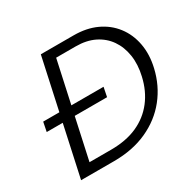

<svg xmlns="http://www.w3.org/2000/svg" viewBox="-144 -818 997 978"><g transform="rotate(-30 354.0 -329.0)"><path d="M66 0 209 -658H402Q477 -658 534.5 -631.5Q592 -605 629 -557Q666 -509 678 -445Q690 -381 673 -308Q652 -217 596.5 -147.5Q541 -78 455.5 -39Q370 0 260 0ZM37 -300 48 -355H403L392 -300ZM149 -58H275Q365 -58 430.5 -87.5Q496 -117 538.5 -172Q581 -227 598 -302Q613 -366 604.5 -421Q596 -476 567.5 -517Q539 -558 492.5 -581Q446 -604 383 -604H268Z"/></g></svg>

Font: Ysabeau Infant
Style: Italic
Weight: 400
Italic angle: -12°
Designer: Christian Thalmann (Catharsis Fonts)
Version: Version 2.001;gftools[0.9.30]; featfreeze: ss01,ss02,lnum